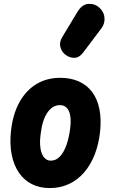

<svg xmlns="http://www.w3.org/2000/svg" viewBox="-20 -947 598 977"><path d="M233 10Q181 10 141.2 -10.5Q101.5 -31 75.8 -69Q50 -107 39.5 -159.8Q29 -212.5 35.5 -277Q44.5 -363.5 77.8 -424.8Q111 -486 164.2 -518.5Q217.5 -551 286.5 -551Q340.5 -551 381.5 -532.5Q422.5 -514 448.8 -479Q475 -444 485.5 -393.5Q496 -343 489.5 -278.5Q482.5 -213.5 461.8 -160.5Q441 -107.5 407.8 -69.2Q374.5 -31 330.5 -10.5Q286.5 10 233 10ZM186.5 -262.5Q182.5 -234 184 -209.8Q185.5 -185.5 192.2 -167.5Q199 -149.5 210.8 -139.5Q222.5 -129.5 238.5 -129.5Q264.5 -129.5 284.5 -150.2Q304.5 -171 317.8 -208Q331 -245 337 -292.5Q341 -321.5 339.2 -343.8Q337.5 -366 330.8 -381.2Q324 -396.5 312.5 -404.2Q301 -412 285 -412Q247 -412 220.8 -373.5Q194.5 -335 186.5 -262.5ZM319.5 -664Q296.5 -678 288.2 -704.2Q280 -730.5 296.5 -758L373.5 -885.5Q397.5 -925.5 430.2 -927.2Q463 -929 486 -907.5Q509.5 -886.5 511.8 -856.5Q514 -826.5 495.5 -802L403 -679.5Q384.5 -655 362.8 -653Q341 -651 319.5 -664Z"/></svg>

Font: Edu SA Hand
Style: Regular
Weight: 400
Designer: Tina and Corey Anderson, Eben Sorkin, Mirko Velimirovic
Foundry: Google for Education
Version: Version 2.000